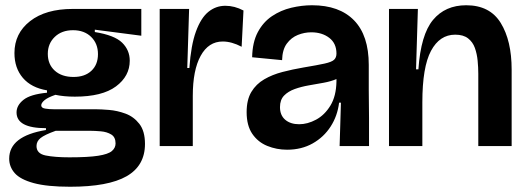

<svg xmlns="http://www.w3.org/2000/svg" viewBox="-20 -556 2003 731"><path d="M247 155Q159 155 108 141Q57 127 36 103Q15 79 15 48Q15 -38 155 -61V-68Q43 -68 43 -128Q43 -155 69.5 -176Q96 -197 159 -203V-212Q99 -222 67 -259.5Q35 -297 35 -354Q35 -429 94.5 -475.5Q154 -522 257 -522H518V-420L341 -443V-434Q416 -422 445 -393.5Q474 -365 474 -325Q474 -266 421.5 -227Q369 -188 265 -188Q223 -188 191 -195Q162 -185 149.5 -174.5Q137 -164 137 -155Q137 -145 152 -142.5Q167 -140 187 -140H346Q364 -140 395 -137.5Q426 -135 457.5 -123.5Q489 -112 510.5 -84.5Q532 -57 532 -8Q532 75 462 115Q392 155 247 155ZM260 -263Q303 -263 328 -286.5Q353 -310 353 -350Q353 -390 327 -415.5Q301 -441 258 -441Q215 -441 188.5 -415.5Q162 -390 162 -351Q162 -311 188.5 -287Q215 -263 260 -263ZM244 43Q316 43 354 37Q392 31 406 19Q420 7 420 -10Q420 -34 403.5 -44Q387 -54 364 -56Q341 -58 324 -58H192Q150 -43 134.5 -30.5Q119 -18 119 0Q119 29 154 36Q189 43 244 43Z M588 0V-266V-522H700L693 -297H701Q707 -384 726 -436Q745 -488 773.5 -511Q802 -534 838 -534Q873 -534 907 -516L900 -378Q862 -398 828 -398Q774 -398 744 -343.5Q714 -289 714 -191V0Z M1073 14Q1033 14 997.5 -0.5Q962 -15 940.5 -46.5Q919 -78 919 -129Q919 -176 937 -206Q955 -236 986 -254Q1017 -272 1055.5 -282Q1094 -292 1135 -299Q1189 -308 1216 -314Q1243 -320 1252 -328.5Q1261 -337 1261 -352Q1261 -391 1233.5 -412Q1206 -433 1165 -433Q1139 -433 1114 -423Q1089 -413 1072 -390Q1055 -367 1054 -327L940 -338Q941 -395 961.5 -433.5Q982 -472 1015.5 -494.5Q1049 -517 1089 -526.5Q1129 -536 1168 -536Q1272 -536 1328 -478.5Q1384 -421 1384 -309V-213Q1385 -160 1385 -106.5Q1385 -53 1385 0H1273Q1274 -41 1275.5 -81Q1277 -121 1278 -165H1271Q1265 -115 1239 -74.5Q1213 -34 1170.5 -10Q1128 14 1073 14ZM1119 -83Q1151 -83 1183.5 -100.5Q1216 -118 1238 -154Q1260 -190 1261 -246V-255Q1240 -246 1212.5 -241Q1185 -236 1156 -231Q1127 -226 1102 -217Q1077 -208 1061.5 -192Q1046 -176 1046 -148Q1046 -117 1066 -100Q1086 -83 1119 -83Z M1461 0V-272V-522H1571L1564 -292H1573Q1582 -424 1628.5 -480Q1675 -536 1755 -536Q1845 -536 1886.5 -468.5Q1928 -401 1928 -291V0H1801V-275Q1801 -299 1798.5 -325Q1796 -351 1788 -373.5Q1780 -396 1762 -410Q1744 -424 1713 -424Q1654 -424 1621 -362.5Q1588 -301 1588 -166V0Z"/></svg>

Font: Bricolage Grotesque 48pt SemiBold
Style: Regular
Weight: 600
Designer: Mathieu Triay
Foundry: Atelier Triay
Version: Version 1.000; ttfautohint (v1.8.4.7-5d5b);gftools[0.9.32]